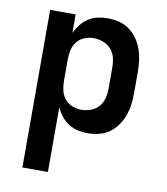

<svg xmlns="http://www.w3.org/2000/svg" viewBox="-83 -598 766 882"><g transform="rotate(10 300.0 -156.5)"><path d="M81 215V-520H200V-434Q210 -455 224.5 -473.5Q239 -492 259 -505Q279 -518 302 -523Q325 -528 349 -528Q376 -528 402 -521.5Q428 -515 449.5 -499.5Q471 -484 486.5 -462Q502 -440 511 -415Q520 -390 523.5 -363.5Q527 -337 527 -310V-210Q527 -183 523.5 -156.5Q520 -130 511 -105Q502 -80 486.5 -58Q471 -36 449.5 -20.5Q428 -5 402 1.5Q376 8 349 8Q325 8 302 3Q279 -2 259 -15Q239 -28 224.5 -46.5Q210 -65 200 -86V215ZM301 -93Q323 -93 345 -101Q367 -109 382 -126Q397 -143 402.5 -165Q408 -187 408 -210V-310Q408 -333 402.5 -355Q397 -377 382 -394Q367 -411 345 -419Q323 -427 301 -427Q279 -427 258 -418.5Q237 -410 223.5 -393Q210 -376 205 -354Q200 -332 200 -310V-210Q200 -188 205 -166Q210 -144 223.5 -127Q237 -110 258 -101.5Q279 -93 301 -93Z"/></g></svg>

Font: Iosevka SS04 Extended
Style: Bold
Weight: 700
Width: 7
Monospace: yes
Designer: Belleve Invis
Foundry: Belleve Invis
Version: Version 19.0.0; ttfautohint (v1.8.4)